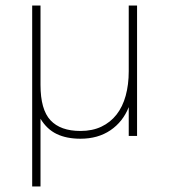

<svg xmlns="http://www.w3.org/2000/svg" viewBox="-20 -490 610 692"><path d="M270 10Q220 10 184.5 -7Q149 -24 126 -62V182H96V-470H126V-184Q126 -95 162 -56.5Q198 -18 270 -18Q313 -18 345.5 -33.5Q378 -49 400 -77Q422 -105 433 -145Q444 -185 444 -233V-470H474V0H444V-104Q423 -51 378 -20.5Q333 10 270 10Z"/></svg>

Font: Celebes Thin
Style: Regular
Weight: 250
Designer: Anugrah Pasau
Foundry: Lafontype
Version: Version 1.000; ttfautohint (v1.8.4)